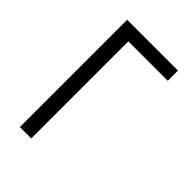

<svg xmlns="http://www.w3.org/2000/svg" viewBox="-215 -832 930 930"><g transform="rotate(45 250.0 -367.5)"><path d="M96 0V-735H444V-665H174V0Z"/></g></svg>

Font: Moesevka
Style: Regular
Weight: 400
Monospace: yes
Designer: Belleve Invis
Foundry: Belleve Invis
Version: Version 32.5.0; ttfautohint (v1.8.4)